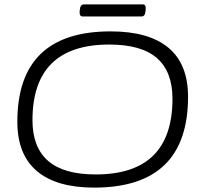

<svg xmlns="http://www.w3.org/2000/svg" viewBox="-20 -849 917 875"><path d="M409 6Q237 6 148 -69.5Q59 -145 59 -294Q59 -706 484 -706Q658 -706 747.5 -631.5Q837 -557 837 -408Q837 6 409 6ZM416 -54Q766 -54 766 -399Q766 -522 695.5 -584Q625 -646 478 -646Q128 -646 128 -301Q128 -178 199 -116Q270 -54 416 -54ZM357 -774Q341 -774 343 -797L344 -806Q346 -829 363 -829H631Q646 -829 644 -806L643 -797Q641 -774 625 -774Z"/></svg>

Font: Asap Expanded Expanded Light
Style: Italic
Weight: 300
Width: 7
Italic angle: -6°
Designer: Pablo Cosgaya
Foundry: Omnibus-Type
Version: Version 3.001; ttfautohint (v1.8.4.7-5d5b)